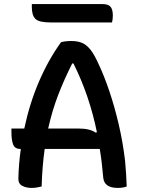

<svg xmlns="http://www.w3.org/2000/svg" viewBox="-20 -911 690 941"><path d="M184 3Q172 6 160 8Q148 10 135 10Q108 10 88.5 -0.5Q69 -11 70 -38Q72 -110 82 -181H80Q53 -181 44.5 -202.5Q36 -224 36 -263V-281H99Q125 -404 171 -511Q217 -618 279 -704Q299 -710 330 -710Q361 -710 383 -700.5Q405 -691 424.5 -666Q444 -641 465 -593Q491 -538 516 -464Q541 -390 561.5 -303Q582 -216 593 -123Q596 -92 598 -59.5Q600 -27 601 3Q583 10 557 10Q491 10 486 -40Q480 -114 469 -181H199Q187 -96 184 3ZM367 -281Q420 -281 449 -261L455 -263Q418 -444 340 -600H334Q295 -523 265.5 -446.5Q236 -370 216 -281ZM136 -891H482Q511 -891 522 -877.5Q533 -864 533 -835Q533 -826 532 -817.5Q531 -809 529 -801H228Q171 -801 153.5 -818.5Q136 -836 136 -876Z"/></svg>

Font: Recursive Sn Csl St Med
Style: Regular
Weight: 500
Version: Version 1.079;hotconv 1.0.112;makeotfexe 2.5.65598; ttfautoh